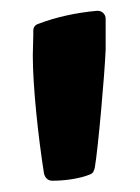

<svg xmlns="http://www.w3.org/2000/svg" viewBox="-20 -749 252 346"><path d="M170.4 -715.3C170.4 -723.1 164.1 -729.5 156.2 -729.5H154.8C116.7 -726.1 81.5 -718.3 49.3 -706.1C43 -704.1 40 -699.7 40 -693.4V-686L39.1 -649.4C39.1 -593.3 48.8 -502.9 59.1 -437.5C60.5 -429.2 65.9 -423.3 74.2 -423.3C97.7 -423.3 124 -427.2 142.1 -434.6C148.4 -437 149.4 -441.4 150.9 -447.3C156.7 -481 168.5 -613.3 170.4 -659.7Z"/></svg>

Font: QTS-Omar 
Style: Regular
Weight: 400
Designer: Mohammed Abd El khaliq
Foundry: QafType Studio
Version: Version 1.001